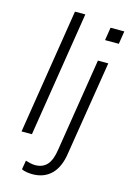

<svg xmlns="http://www.w3.org/2000/svg" viewBox="-140 -804 740 1091"><g transform="rotate(15 230.0 -258.5)"><path d="M43 0 160 -736H221L104 0ZM164 219Q152 219 133 216.5Q114 214 101 207L110 154Q122 158 137.5 161.5Q153 165 166 165Q211 165 236.5 136.5Q262 108 271 45L358 -501H419L330 53Q318 135 275.5 177Q233 219 164 219ZM367 -624 379 -700H460L448 -624Z"/></g></svg>

Font: Mulish ExtraLight Light
Style: Italic
Weight: 300
Italic angle: -9°
Version: Version 3.603